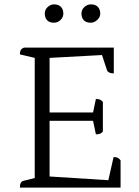

<svg xmlns="http://www.w3.org/2000/svg" viewBox="-20 -859 636 879"><path d="M71 0Q71 -27 87 -31L139 -44V-594L71 -610Q71 -622 74.5 -629Q78 -636 90 -641H501V-523Q474 -523 469 -540L447 -607L207 -594V-344H406L419 -406Q428 -406 436 -403.5Q444 -401 451 -392V-257Q444 -248 435.5 -246Q427 -244 419 -244L406 -306H207V-51L476 -34L500 -140Q513 -140 520 -136Q527 -132 532 -125V0ZM396 -755Q374 -755 363.5 -766.5Q353 -778 353 -797Q353 -815 366.5 -827Q380 -839 396 -839Q417 -839 428 -827.5Q439 -816 439 -797Q439 -780 425 -767.5Q411 -755 396 -755ZM227 -755Q206 -755 195.5 -766.5Q185 -778 185 -797Q185 -815 198.5 -827Q212 -839 227 -839Q248 -839 259 -827.5Q270 -816 270 -797Q270 -780 257 -767.5Q244 -755 227 -755Z"/></svg>

Font: Petrona Light
Style: Regular
Weight: 300
Designer: Ringo R. Seeber
Foundry: Ringo R. Seeber
Version: Version 2.001; ttfautohint (v1.8.3)